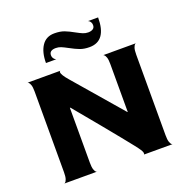

<svg xmlns="http://www.w3.org/2000/svg" viewBox="-141 -940 1048 1073"><g transform="rotate(-20 383.0 -403.5)"><path d="M706 0H534Q539 0 536.5 -12Q534 -24 504 -62Q464 -113 367.5 -230.5Q271 -348 238 -387H235V-60Q235 -34 239.5 -20.5Q244 -7 250 -2.5Q256 2 256 0H60Q60 2 66 -2.5Q72 -7 76.5 -20.5Q81 -34 81 -60V-540Q81 -566 76.5 -579Q72 -592 66 -597Q60 -602 60 -600H256Q255 -600 253 -598.5Q251 -597 251 -593Q251 -577 285 -538L529 -255H531V-540Q531 -566 526.5 -579Q522 -592 516 -597Q510 -602 510 -600H706Q706 -602 700 -597.5Q694 -593 689.5 -579.5Q685 -566 685 -539V-60Q685 -34 689.5 -20.5Q694 -7 700 -2.5Q706 2 706 0ZM495 -808Q497 -808 501.5 -805Q506 -802 510.5 -795Q515 -788 515 -777Q515 -762 504 -755Q493 -748 476 -748Q460 -748 445.5 -754Q431 -760 409 -772Q379 -789 354.5 -798.5Q330 -808 295 -808Q246 -808 220.5 -770Q195 -732 195 -668H256Q254 -669 249.5 -672Q245 -675 240.5 -682Q236 -689 236 -699Q236 -728 275 -728Q291 -728 305.5 -722Q320 -716 344 -703Q375 -686 399 -677Q423 -668 455 -668Q556 -668 556 -808Z"/></g></svg>

Font: Red Rose Bold
Style: Regular
Weight: 700
Designer: jaikishan Patel
Version: Version 1.000